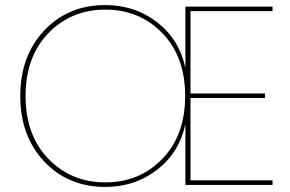

<svg xmlns="http://www.w3.org/2000/svg" viewBox="-20 -730 1146 758"><path d="M1056 -686H732V-361H1026V-343H732V-18H1056V0H712V-240Q688 -128 600.5 -60Q513 8 396 8Q249 8 154.5 -92.5Q60 -193 60 -351Q60 -509 154.5 -609.5Q249 -710 396 -710Q513 -710 600.5 -642Q688 -574 712 -462V-704H1056ZM621 -599Q531 -692 396 -692Q261 -692 171 -599Q81 -506 81 -351Q81 -196 171 -103Q261 -10 396 -10Q531 -10 621 -103Q711 -196 711 -351Q711 -506 621 -599Z"/></svg>

Font: SVN-Poppins Thin
Style: Regular
Weight: 100
Designer: Ninad Kale (Devanagari), Jonny Pinhorn (Latin)
Foundry: Indian Type Foundry
Version: Version 3.002 2017